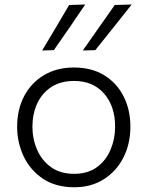

<svg xmlns="http://www.w3.org/2000/svg" viewBox="-20 -798 637 829"><path d="M300.5 10.5Q221 10.5 166 -26Q111 -62.5 82.5 -122.2Q54 -182 54 -251Q54 -325 84.2 -382.8Q114.5 -440.5 169.8 -473.5Q225 -506.5 299.5 -506.5Q376 -506.5 430.5 -472.8Q485 -439 514 -381.2Q543 -323.5 543 -251Q543 -177.5 513.2 -118.5Q483.5 -59.5 429 -24.5Q374.5 10.5 300.5 10.5ZM300 -47.5Q359.5 -47.5 398.8 -76.5Q438 -105.5 457.5 -152Q477 -198.5 477 -251Q477 -340 429.2 -394.2Q381.5 -448.5 300 -448.5Q241.5 -448.5 201.2 -422Q161 -395.5 140.5 -350.8Q120 -306 120 -251Q120 -198.5 140 -152Q160 -105.5 200 -76.5Q240 -47.5 300 -47.5ZM337.5 -580Q372.5 -629.5 407 -679Q441.5 -728 475.5 -776.5L548.5 -778.5Q508.5 -728 469.5 -679Q430.5 -630 391.5 -581.5ZM162 -580Q192 -630 221 -678.8Q250 -727.5 278.5 -776.5L348 -778.5Q314 -728 280.2 -679Q246.5 -630 212.5 -581.5Z"/></svg>

Font: Heraclito Light
Style: Regular
Weight: 300
Designer: Kostas Bartsokas (font) & Cristiano Sobral (main changes)
Foundry: Kostas Bartsokas (font) & Cristiano Sobral (main changes)
Version: Version 1.00;July 8, 2020;FontCreator 13.0.0.2655 64-bit